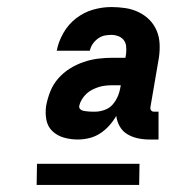

<svg xmlns="http://www.w3.org/2000/svg" viewBox="-20 -713 540 545"><path d="M201 -317Q180 -317 161 -322.5Q142 -328 128.5 -341Q115 -354 111.5 -373.5Q108 -393 111 -413Q115 -434 123 -454Q131 -474 145.5 -490.5Q160 -507 178.5 -518.5Q197 -530 217.5 -537Q238 -544 258.5 -546.5Q279 -549 300 -549H336L338 -561Q339 -572 338 -582Q337 -592 331 -599.5Q325 -607 315.5 -610.5Q306 -614 296 -614Q286 -614 276.5 -612Q267 -610 258 -603.5Q249 -597 243 -588Q237 -579 235 -569H141Q146 -595 160 -619.5Q174 -644 196 -661Q218 -678 244 -685.5Q270 -693 296 -693Q316 -693 336 -690Q356 -687 373.5 -678.5Q391 -670 404 -657Q417 -644 424.5 -626.5Q432 -609 433 -589Q434 -569 431 -549L407 -409Q406 -403 409 -399.5Q412 -396 417 -396H430V-317H404Q387 -317 371 -320.5Q355 -324 341.5 -332Q328 -340 320 -354Q312 -368 310 -384Q302 -370 290.5 -357Q279 -344 264.5 -334.5Q250 -325 233.5 -321Q217 -317 201 -317ZM250 -396Q263 -396 277 -401Q291 -406 300 -416.5Q309 -427 314.5 -440Q320 -453 322 -467L323 -471H300Q290 -471 280 -470Q270 -469 260.5 -466Q251 -463 242 -458.5Q233 -454 225.5 -447Q218 -440 212.5 -431Q207 -422 205 -413Q204 -408 206.5 -404.5Q209 -401 213.5 -399.5Q218 -398 222.5 -397.5Q227 -397 231.5 -396.5Q236 -396 241 -396Q246 -396 250 -396ZM375 -188H84L85 -248H376Z"/></svg>

Font: Iosevka SS18 Heavy
Style: Italic
Weight: 900
Italic angle: -9°
Monospace: yes
Designer: Belleve Invis
Foundry: Belleve Invis
Version: Version 25.1.1; ttfautohint (v1.8.4)